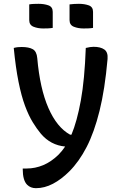

<svg xmlns="http://www.w3.org/2000/svg" viewBox="-20 -785 640 1005"><path d="M93 -539Q131 -539 151.5 -527.5Q172 -516 175 -481Q189 -321 233.5 -219.5Q278 -118 347 -80H354Q383 -149 403 -258.5Q423 -368 429 -534Q453 -540 470 -540Q506 -540 526 -526Q546 -512 543 -476Q529 -317 501 -204.5Q473 -92 433.5 -15.5Q394 61 343 112Q301 154 257 177Q213 200 168 200Q140 200 122 182Q99 159 99 100V97H120Q164 97 206 79.5Q248 62 286 25Q305 6 321 -18Q245 -25 194 -85Q173 -110 151.5 -145Q130 -180 111 -231Q92 -282 77 -356.5Q62 -431 52 -534Q63 -537 72.5 -538Q82 -539 93 -539ZM133 -762Q144 -764 157.5 -764.5Q171 -765 182 -765Q211 -765 233.5 -757Q256 -749 256 -723V-639Q244 -637 231 -636.5Q218 -636 206 -636Q178 -636 155.5 -645Q133 -654 133 -680ZM344 -762Q368 -765 393 -765Q422 -765 444.5 -757Q467 -749 467 -723V-639Q456 -637 442.5 -636.5Q429 -636 417 -636Q389 -636 366.5 -645Q344 -654 344 -680Z"/></svg>

Font: Recursive Mn Csl St Med
Style: Regular
Weight: 500
Monospace: yes
Version: Version 1.079;hotconv 1.0.112;makeotfexe 2.5.65598; ttfautoh